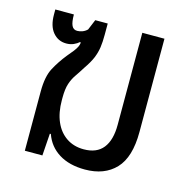

<svg xmlns="http://www.w3.org/2000/svg" viewBox="-87 -634 721 729"><g transform="rotate(15 273.0 -269.0)"><path d="M308 10Q247 10 206 -15.5Q165 -41 149 -87H145L139 0H70V-233Q70 -292 88 -325.5Q106 -359 131 -390Q144 -405 152 -415.5Q160 -426 164 -434Q168 -442 169 -451L166 -453Q157 -445 144.5 -439.5Q132 -434 116 -434Q84 -434 63.5 -458.5Q43 -483 43 -528V-548H116Q116 -518 122.5 -504.5Q129 -491 144 -491Q154 -491 164.5 -495Q175 -499 183 -507L200 -548H249V-504Q249 -475 246 -454Q243 -433 234.5 -412Q226 -391 206 -362Q193 -341 181.5 -324.5Q170 -308 163 -287Q156 -266 156 -231V-222Q156 -173 171.5 -137.5Q187 -102 216 -82.5Q245 -63 284 -63Q335 -63 360 -94.5Q385 -126 385 -186V-548H472V-181Q472 -82 428.5 -36Q385 10 308 10Z"/></g></svg>

Font: Noto Sans Thai SemiCondensed
Style: Regular
Weight: 400
Width: 4
Designer: Monotype Design Team
Foundry: Monotype Imaging Inc.
Version: Version 2.001